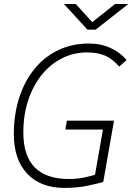

<svg xmlns="http://www.w3.org/2000/svg" viewBox="-20 -918 654 948"><path d="M298.3 9.8Q180.7 9.8 114.5 -60.3Q48.3 -130.4 48.3 -255.4Q48.3 -352.1 74.2 -433.6Q100.1 -515.1 148.7 -575.7Q197.3 -636.2 265.9 -669.7Q334.5 -703.1 419.9 -703.1Q478 -703.1 526.6 -680.7Q575.2 -658.2 605 -621.1L568.4 -589.4Q536.1 -627 499.3 -643.1Q462.4 -659.2 410.2 -659.2Q343.3 -659.2 285.9 -630.1Q228.5 -601.1 185.8 -548.1Q143.1 -495.1 119.1 -422.6Q95.2 -350.1 95.2 -263.2Q95.2 -34.2 320.8 -34.2Q358.9 -34.2 391.4 -40.8Q423.8 -47.4 449.2 -55.2L488.3 -278.3H302.7L310.1 -322.3H543L489.7 -19.5Q468.8 -13.2 416 -1.7Q363.3 9.8 298.3 9.8ZM412.1 -771.5 295.4 -898.4H354L435.5 -808.6L548.3 -898.4H613.8L452.1 -771.5Z"/></svg>

Font: CaskaydiaCove NF ExtraLight
Style: Italic
Weight: 200
Italic angle: -10°
Designer: Aaron Bell
Foundry: Saja Typeworks
Version: Version 2111.001; VTT 6.35;Nerd Fonts 3.2.1